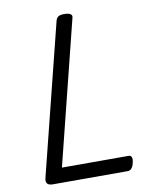

<svg xmlns="http://www.w3.org/2000/svg" viewBox="-96 -961 816 1031"><g transform="rotate(-10 312.5 -445.0)"><path d="M108 0Q64 0 74 -40L280 -863Q284 -877 294 -883.5Q304 -890 326 -890Q349 -890 360 -883Q371 -876 366 -861L171 -80H534Q546 -80 550.5 -70.5Q555 -61 550 -40Q546 -20 537 -10Q528 0 516 0Z"/></g></svg>

Font: Playwrite IS
Style: Regular
Weight: 400
Designer: Veronika Burian, José Scaglione
Foundry: TypeTogether
Version: Version 1.002